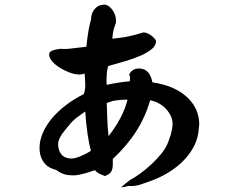

<svg xmlns="http://www.w3.org/2000/svg" viewBox="-20 -696 1040 837"><path d="M351.6 -210Q334 -198.2 315.4 -184.1Q296.9 -169.9 281.2 -150.4L262.7 -127.9Q233.4 -92.8 233.4 -67.4Q233.4 -39.1 248.5 -22Q263.7 -4.9 292 -4.9Q305.7 -4.9 329.1 -14.2Q352.5 -23.4 376 -38.1Q368.2 -68.4 361.8 -111.3Q355.5 -154.3 351.6 -210ZM536.1 -261.7Q503.9 -261.7 471.7 -255.9L445.3 -247.1Q446.3 -210 447.8 -174.3Q449.2 -138.7 453.1 -102.5Q516.6 -183.6 536.1 -261.7ZM846.7 -136.7Q844.7 -97.7 827.6 -62.5Q810.5 -27.3 781.2 2.9Q752 33.2 712.4 57.1Q672.9 81.1 626 96.7Q613.3 101.6 592.8 108.4Q572.3 115.2 550.8 115.2Q546.9 114.3 540 114.3Q539.1 114.3 532.7 116.2Q526.4 118.2 525.4 118.2L506.8 121.1Q511.7 117.2 516.1 113.8Q520.5 110.4 525.4 105.5L547.9 87.9Q565.4 79.1 589.8 61.5Q614.3 43.9 638.7 21.5Q663.1 -1 683.6 -26.4Q704.1 -51.8 712.9 -76.2L724.6 -109.4Q732.4 -138.7 732.4 -156.2Q732.4 -173.8 724.6 -190.4Q716.8 -207 703.6 -221.2Q690.4 -235.4 672.9 -245.1Q655.3 -254.9 634.8 -258.8Q613.3 -185.5 573.7 -123.5Q534.2 -61.5 471.7 -2.9V21.5Q471.7 41 464.4 52.7Q457 64.5 437.5 71.3Q404.3 59.6 393.6 45.9Q384.8 48.8 373.5 52.7Q362.3 56.6 349.6 60.1Q336.9 63.5 324.2 65.9Q311.5 68.4 300.8 68.4Q275.4 68.4 259.8 63.5Q244.1 58.6 224.6 44.9L210 40Q182.6 31.2 167.5 6.8Q152.3 -17.6 152.3 -50.8Q152.3 -83 166.5 -116.2Q180.7 -149.4 206.5 -180.2Q232.4 -210.9 267.6 -237.8Q302.7 -264.6 345.7 -286.1Q351.6 -304.7 351.6 -324.2Q351.6 -346.7 348.6 -376Q341.8 -373 336.4 -372.1Q331.1 -371.1 327.1 -371.1Q306.6 -371.1 283.2 -379.9Q259.8 -388.7 239.7 -401.4Q219.7 -414.1 207 -429.2Q194.3 -444.3 194.3 -456.1Q194.3 -460 195.3 -464.4Q196.3 -468.8 201.7 -472.2Q207 -475.6 217.3 -478.5Q227.5 -481.4 246.1 -483.4Q250 -483.4 253.4 -482.9Q256.8 -482.4 259.8 -482.4Q278.3 -482.4 297.9 -485.4L356.4 -492.2Q360.4 -531.2 366.2 -564.5Q372.1 -597.7 377 -610.4Q377 -608.4 377.4 -618.7Q377.9 -628.9 383.3 -641.6Q388.7 -654.3 401.4 -665Q414.1 -675.8 437.5 -675.8Q442.4 -675.8 450.2 -671.4Q458 -667 465.8 -658.2Q473.6 -649.4 479.5 -636.2Q485.4 -623 485.4 -604.5V-596.7Q481.4 -585 478.5 -577.1Q475.6 -569.3 474.1 -562Q472.7 -554.7 471.7 -546.9Q470.7 -539.1 469.7 -527.3L502.9 -531.2Q520.5 -533.2 538.6 -537.1Q556.6 -541 571.3 -544.9Q585.9 -548.8 595.7 -551.8Q605.5 -554.7 605.5 -554.7Q615.2 -554.7 625 -549.8Q634.8 -544.9 642.6 -538.6Q650.4 -532.2 655.3 -525.9Q660.2 -519.5 660.2 -517.6Q660.2 -498 642.6 -482.9Q625 -467.8 595.7 -454.6Q566.4 -441.4 528.8 -430.2Q491.2 -418.9 452.1 -408.2Q447.3 -396.5 445.8 -378.9Q444.3 -361.3 444.3 -338.9Q444.3 -335.9 444.8 -332.5Q445.3 -329.1 445.3 -326.2Q471.7 -332 497.1 -335.9Q522.5 -339.8 545.9 -341.8Q546.9 -348.6 546.9 -353.5Q546.9 -358.4 546.9 -363.3Q543 -367.2 543 -370.1Q547.9 -382.8 559.1 -390.1Q570.3 -397.5 585.9 -397.5Q632.8 -397.5 644.5 -336.9Q739.3 -323.2 793.9 -273.9Q848.6 -224.6 848.6 -152.3Q848.6 -150.4 847.7 -146.5Q846.7 -142.6 846.7 -136.7Z"/></svg>

Font: JasonHandwriting1
Style: Regular
Weight: 400
Version: Version 1.48.20